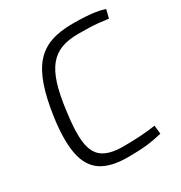

<svg xmlns="http://www.w3.org/2000/svg" viewBox="-168 -823 903 956"><g transform="rotate(-30 283.5 -345.0)"><path d="M384 -702Q427 -702 458.5 -700Q490 -698 515 -694Q540 -690 567 -682L555 -633Q527 -637 502 -639.5Q477 -642 449.5 -643Q422 -644 384 -644Q327 -644 287 -629Q247 -614 218.5 -580Q190 -546 171.5 -488Q153 -430 142 -342Q126 -231 134.5 -166.5Q143 -102 181.5 -74.5Q220 -47 292 -46Q356 -46 399.5 -49Q443 -52 485 -58L490 -9Q446 2 401.5 7Q357 12 292 12Q194 12 140 -24.5Q86 -61 70.5 -140.5Q55 -220 73 -348Q87 -446 110.5 -514Q134 -582 170 -623.5Q206 -665 258.5 -683.5Q311 -702 384 -702Z"/></g></svg>

Font: Exo 2 Light
Style: Italic
Weight: 300
Italic angle: -8°
Designer: Natanael Gama
Foundry: Natanael Gama
Version: Version 2.010